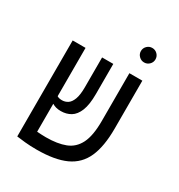

<svg xmlns="http://www.w3.org/2000/svg" viewBox="-181 -884 948 1015"><g transform="rotate(30 293.0 -376.5)"><path d="M190.9 9.3Q153.8 9.3 120.4 6.1Q86.9 2.9 68.4 0V-0.5V-585.9H147V-291Q158.2 -283.7 177.2 -283.7Q195.8 -283.7 211.9 -293.9Q228 -304.2 238 -330.6Q248 -356.9 248 -405.3V-585.9H316.4V-402.3Q316.4 -337.4 301.3 -299.8Q286.1 -262.2 260 -246.6Q233.9 -231 200.2 -231Q182.6 -231 170.2 -234.6Q157.7 -238.3 147 -244.6V-74.2Q160.2 -73.2 174.1 -72.5Q188 -71.8 201.7 -71.8Q271.5 -71.8 318.8 -90.1Q366.2 -108.4 390.4 -156.5Q414.6 -204.6 414.6 -293.9V-585.9H493.7V-293.5Q493.7 -184.6 463.9 -117.9Q434.1 -51.3 367.7 -21Q301.3 9.3 190.9 9.3ZM453.1 -673.8Q435.1 -673.8 421.9 -686.8Q408.7 -699.7 408.7 -717.8Q408.7 -736.3 421.9 -749.3Q435.1 -762.2 453.1 -762.2Q471.7 -762.2 484.6 -749.3Q497.6 -736.3 497.6 -717.8Q497.6 -699.7 484.6 -686.8Q471.7 -673.8 453.1 -673.8Z"/></g></svg>

Font: CaskaydiaMono NF SemiLight
Style: Regular
Weight: 350
Designer: Aaron Bell
Foundry: Saja Typeworks
Version: Version 2111.001; ttfautohint (v1.8.4);Nerd Fonts 3.1.1